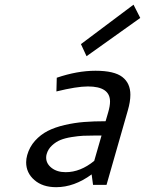

<svg xmlns="http://www.w3.org/2000/svg" viewBox="-20 -776 609 806"><path d="M540.5 -756.3 568.8 -700.7 343.3 -540 319.8 -590.8ZM406.2 -207H377Q349.6 -207 329.3 -206.1Q309.1 -205.1 281.2 -200.7Q253.4 -196.3 234.1 -188.5Q214.8 -180.7 198.2 -165.3Q181.6 -149.9 175.8 -128.9Q173.8 -122.6 173.8 -114.3Q173.8 -88.9 196.8 -71Q219.7 -53.2 255.9 -53.2Q317.4 -53.2 375.5 -100.6ZM380.9 -479Q459.5 -479 493.4 -452.9Q527.3 -426.8 527.3 -378.4Q527.3 -349.1 516.6 -312.5L427.2 0H370.6L364.7 -43.9Q291.5 9.8 215.8 9.8Q158.7 9.8 124.3 -20.3Q89.8 -50.3 89.8 -94.7Q89.8 -109.4 94.2 -125Q104 -159.7 127.2 -185.3Q150.4 -210.9 180.4 -226.3Q210.4 -241.7 251.5 -251.2Q292.5 -260.7 333 -263.9Q373.5 -267.1 423.3 -267.1L434.1 -304.2Q441.9 -330.6 441.9 -349.6Q441.9 -413.1 349.1 -413.1Q302.2 -413.1 216.8 -392.1L218.3 -449.7Q304.2 -479 380.9 -479Z"/></svg>

Font: Cantarell
Style: Italic
Weight: 400
Italic angle: -16°
Designer: Dave Crossland
Version: Version 1.004